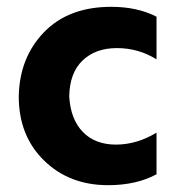

<svg xmlns="http://www.w3.org/2000/svg" viewBox="-20 -535 509 563"><path d="M297 8Q183 8 109 -64.5Q35 -137 35 -252Q37 -366 109 -440.5Q181 -515 306 -515Q383 -515 439 -486V-361Q386 -394 323 -394Q260 -394 222 -357.5Q184 -321 183 -252Q187 -185 223 -148Q259 -111 320 -111Q381 -111 439 -146V-24Q380 8 297 8Z"/></svg>

Font: Hind Colombo
Style: Bold
Weight: 700
Designer: Jyotish Sonowal, Aditi Pimprikar
Foundry: Indian Type Foundry
Version: Version 1.000;PS 1.0;hotconv 1.0.86;makeotf.lib2.5.63406; tt